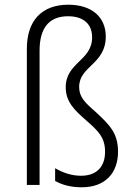

<svg xmlns="http://www.w3.org/2000/svg" viewBox="-20 -785 570 815"><path d="M327 10C428 10 481 -52 481 -141C481 -220 445 -255 387 -309C340 -350 316 -373 316 -416C316 -505 429 -512 429 -630C429 -712 370 -765 270 -765C157 -765 94 -697 94 -578V0H148V-570C148 -666 188 -716 269 -716C335 -716 371 -682 371 -627C371 -526 259 -521 259 -414C259 -351 299 -315 347 -273C396 -230 426 -202 426 -141C426 -79 392 -39 324 -39C283 -39 247 -52 214 -71V-17C244 0 281 10 327 10Z"/></svg>

Font: Noto Sans Mono Condensed Light
Style: Regular
Weight: 300
Width: 3
Designer: Monotype Design Team
Foundry: Monotype Imaging Inc.
Version: Version 2.014